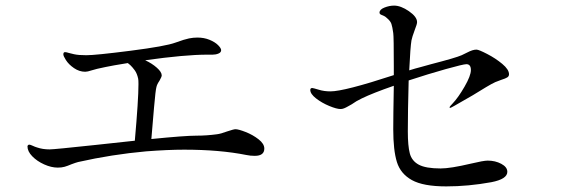

<svg xmlns="http://www.w3.org/2000/svg" viewBox="-20 -730 2040 685"><path d="M923 -200Q923 -174 889 -174Q873 -174 859 -177Q764 -196 637 -196Q579 -196 501 -190Q379 -179 259 -152Q251 -150 235 -144Q221 -138 210.5 -135Q200 -132 186 -132Q163 -132 137.5 -143.5Q112 -155 95 -172.5Q78 -190 78 -208Q78 -210 80 -212Q82 -214 84 -214Q88 -214 96.5 -210Q105 -206 112 -204Q132 -197 157 -197Q173 -197 322 -213L461 -228Q474 -374 474 -430Q474 -444 473 -449Q469 -468 460.5 -479.5Q452 -491 445 -497.5Q438 -504 436 -505Q380 -496 357 -491Q322 -484 307 -479Q292 -474 284 -474Q263 -474 244 -487Q225 -500 215 -516Q206 -530 206 -536Q206 -544 212 -544Q217 -544 226 -541Q229 -540 244.5 -536.5Q260 -533 288 -533Q321 -533 446 -549Q571 -565 606 -578Q639 -590 654.5 -593Q670 -596 684 -596Q708 -596 727.5 -588Q747 -580 758 -569Q769 -558 769 -551Q769 -543 759.5 -539Q750 -535 739 -535H720Q640 -535 498 -515Q522 -504 539.5 -488.5Q557 -473 557 -461Q557 -456 549 -442Q540 -429 538 -419Q535 -409 529.5 -346Q524 -283 520 -234Q640 -246 681 -246Q717 -246 754 -251Q769 -253 790 -261Q814 -269 820 -269Q831 -269 856.5 -259Q882 -249 902.5 -233Q923 -217 923 -200Z M1595 -361Q1615 -382 1637.5 -421Q1660 -460 1660 -480Q1660 -501 1644 -501Q1633 -501 1570.5 -483.5Q1508 -466 1438 -443Q1435 -332 1435 -261Q1435 -210 1442 -183Q1449 -156 1474 -142.5Q1499 -129 1552 -129Q1587 -129 1659 -146Q1705 -157 1720 -157Q1747 -157 1768.5 -145.5Q1790 -134 1790 -117Q1790 -91 1733 -80Q1651 -65 1572 -65Q1490 -65 1449.5 -87.5Q1409 -110 1396 -152Q1383 -194 1383 -269Q1383 -316 1385 -424Q1310 -398 1271 -379Q1250 -369 1235 -358Q1231 -356 1222.5 -351Q1214 -346 1207.5 -343.5Q1201 -341 1195 -341Q1181 -341 1154.5 -352Q1128 -363 1107.5 -379Q1087 -395 1087 -409Q1087 -416 1094 -416Q1097 -416 1117 -410Q1136 -404 1159 -404Q1208 -404 1385 -462V-493Q1385 -599 1383 -612Q1380 -634 1376.5 -644.5Q1373 -655 1361 -665Q1354 -672 1347 -674.5Q1340 -677 1337 -679Q1334 -681 1334 -685Q1334 -696 1351.5 -703Q1369 -710 1386 -710Q1410 -710 1439 -690Q1468 -670 1468 -651Q1468 -644 1460 -624Q1450 -597 1448 -586Q1444 -563 1440 -479Q1462 -486 1482 -491Q1502 -496 1518 -501Q1607 -524 1627 -533Q1634 -536 1645.5 -542Q1657 -548 1665 -550.5Q1673 -553 1680 -553Q1688 -553 1718 -537.5Q1748 -522 1772 -502Q1796 -482 1796 -465Q1796 -458 1790 -454Q1784 -450 1768 -445L1747 -437Q1734 -431 1714 -419Q1675 -394 1602 -353Q1588 -345 1586 -345Q1584 -345 1584 -347Q1584 -350 1595 -361Z"/></svg>

Font: Shippori Mincho
Style: Regular
Weight: 400
Designer: FONTDASU
Foundry: FONTDASU / Google Inc. / but / Adobe
Version: Version 3.110; ttfautohint (v1.8.3)